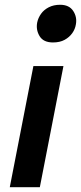

<svg xmlns="http://www.w3.org/2000/svg" viewBox="-20 -785 340 805"><path d="M21 0 120 -508H246L147 0ZM202 -607Q162 -607 146 -633.5Q130 -660 136 -691Q140 -710 152 -727Q164 -744 184.5 -754.5Q205 -765 232 -765Q270 -765 287 -739Q304 -713 298 -682Q295 -663 283 -646Q271 -629 251 -618Q231 -607 202 -607Z"/></svg>

Font: REM Medium
Style: Italic
Weight: 500
Italic angle: -11°
Designer: Octavio Pardo
Foundry: Ashler Design
Version: Version 1.005;gftools[0.9.28]